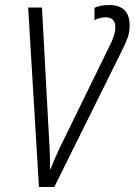

<svg xmlns="http://www.w3.org/2000/svg" viewBox="-20 -744 536 764"><path d="M196 0 462 -536Q478 -567 487 -591.5Q496 -616 496 -642Q496 -724 414 -724Q380 -724 356 -713V-664Q378 -675 401 -675Q439 -675 439 -635Q439 -603 411 -551L235 -191Q218 -158 204 -126Q190 -94 179 -67Q180 -122 175 -196L147 -714H92L135 0Z"/></svg>

Font: Noto Sans UI SemiCondensed Light
Style: Italic
Weight: 300
Width: 4
Designer: Monotype Design Team
Foundry: Monotype Imaging Inc.
Version: 1.001